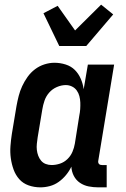

<svg xmlns="http://www.w3.org/2000/svg" viewBox="-20 -798 540 826"><path d="M439 8H403Q382 8 361.5 4Q341 0 324 -11.5Q307 -23 297.5 -41.5Q288 -60 287 -81Q278 -62 264 -45Q250 -28 232.5 -15.5Q215 -3 194.5 2.5Q174 8 154 8Q127 8 103 -0.5Q79 -9 63 -27Q47 -45 38.5 -68.5Q30 -92 26.5 -117.5Q23 -143 25 -169.5Q27 -196 31 -222L51 -342Q55 -364 60.5 -385.5Q66 -407 75.5 -427.5Q85 -448 98.5 -467Q112 -486 130.5 -500Q149 -514 171 -521Q193 -528 214 -528Q239 -528 262.5 -520.5Q286 -513 302 -497Q318 -481 327.5 -459Q337 -437 340 -414L358 -520H471L403 -108Q402 -104 402.5 -100Q403 -96 405.5 -93Q408 -90 411.5 -89Q415 -88 419 -88H439ZM202 -88Q220 -88 238 -94Q256 -100 270 -113.5Q284 -127 291.5 -144.5Q299 -162 302 -180L321 -300Q324 -314 325 -328.5Q326 -343 325.5 -357Q325 -371 321.5 -384.5Q318 -398 310 -409Q302 -420 289.5 -426Q277 -432 263 -432Q244 -432 224.5 -423.5Q205 -415 191.5 -399.5Q178 -384 171.5 -365Q165 -346 162 -327L142 -207Q140 -193 138.5 -179.5Q137 -166 138.5 -153Q140 -140 144.5 -128Q149 -116 157 -106.5Q165 -97 177 -92.5Q189 -88 202 -88ZM235 -600 167 -741 228 -773 303 -667 415 -778 467 -736 351 -600Z"/></svg>

Font: Iosevka
Style: Bold Italic
Weight: 700
Italic angle: -9°
Monospace: yes
Designer: Belleve Invis
Foundry: Belleve Invis
Version: Version 32.5.0; ttfautohint (v1.8.4)